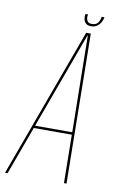

<svg xmlns="http://www.w3.org/2000/svg" viewBox="-114 -806 529 855"><g transform="rotate(10 150.0 -379.0)"><path d="M-28.5 0H-17L63 -218.5H235L238 0H249.5L240 -676.5H219ZM67 -229.5 227 -666H228.5L235 -229.5ZM234.5 -709Q250.5 -709 261 -716Q271.5 -723 278.2 -734.2Q285 -745.5 287.5 -758.5H275Q273 -746.5 268.8 -737.8Q264.5 -729 256.8 -724.2Q249 -719.5 236.5 -719.5Q226 -719.5 220.2 -724.5Q214.5 -729.5 212.5 -738Q210.5 -746.5 213 -758.5H201.5Q199 -745.5 201.5 -734.2Q204 -723 212.2 -716Q220.5 -709 234.5 -709Z"/></g></svg>

Font: Anybody Thin Condensed
Style: Italic
Weight: 100
Width: 3
Italic angle: -10°
Version: Version 1.113;gftools[0.9.25]